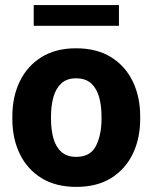

<svg xmlns="http://www.w3.org/2000/svg" viewBox="-20 -729 603 759"><path d="M28.8 -258.8V-269Q28.8 -346.2 58.1 -407Q87.4 -467.8 143.6 -502.9Q199.7 -538.1 280.8 -538.1Q362.8 -538.1 419.2 -502.9Q475.6 -467.8 504.9 -407Q534.2 -346.2 534.2 -269V-258.8Q534.2 -181.6 504.9 -120.8Q475.6 -60.1 419.4 -25.1Q363.3 9.8 281.7 9.8Q200.2 9.8 143.8 -25.1Q87.4 -60.1 58.1 -120.8Q28.8 -181.6 28.8 -258.8ZM181.6 -269V-258.8Q181.6 -216.8 190.9 -182.9Q200.2 -148.9 222.2 -128.9Q244.1 -108.9 281.7 -108.9Q337.4 -108.9 359.4 -152.3Q381.3 -195.8 381.3 -258.8V-269Q381.3 -310.1 372.1 -344.2Q362.8 -378.4 340.8 -398.9Q318.8 -419.4 280.8 -419.4Q243.7 -419.4 221.9 -398.9Q200.2 -378.4 190.9 -344.2Q181.6 -310.1 181.6 -269ZM450.2 -709V-627H113.3V-709Z"/></svg>

Font: Vazirmatn RD ExtraBold
Style: Regular
Weight: 800
Designer: Saber Rastikerdar
Foundry: Saber Rastikerdar
Version: Version 32.102